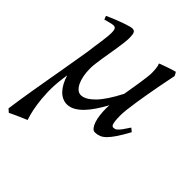

<svg xmlns="http://www.w3.org/2000/svg" viewBox="-201 -564 915 915"><g transform="rotate(45 256.5 -106.5)"><path d="M375 20Q364.7 20 356.7 10Q348.6 0 343 -16.4Q337.4 -32.7 334.7 -54.2Q332 -75.7 332 -99.1Q332 -104 332.3 -109.4Q332.5 -114.7 333 -120.6Q315.9 -89.4 298.3 -63.5Q280.8 -37.6 262.5 -19Q244.1 -0.5 225.1 9.8Q206.1 20 186 20Q169.9 20 155.3 12.9Q140.6 5.9 128.4 -7.1Q116.2 -20 106.4 -38.3Q96.7 -56.6 89.8 -79.1Q88.9 -72.3 87.9 -65.4Q86.9 -58.6 85.9 -50.8Q79.1 -0.5 80.6 43.2Q82 86.9 87.2 120.6Q92.3 154.3 98.4 176.5Q104.5 198.7 106.9 205.1Q99.6 208 87.4 213.1Q75.2 218.3 62 224.1Q48.8 230 37.1 235.6Q25.4 241.2 19.5 244.1L3.4 230Q6.8 202.1 12.5 166.5Q18.1 130.9 24.7 90.8Q31.2 50.8 38.8 8.3Q46.4 -34.2 53.5 -75.9Q60.5 -117.7 67.1 -156.5Q73.7 -195.3 79.1 -228Q81.1 -247.1 84.2 -266.8Q87.4 -286.6 89.8 -305.2Q92.3 -323.7 94.2 -340.8Q96.2 -357.9 96.2 -371.1Q96.2 -382.3 94.7 -388.9Q93.3 -395.5 90.6 -398.7Q87.9 -401.9 84.5 -402.8Q81.1 -403.8 77.1 -403.8Q72.8 -403.8 64.2 -401.9Q55.7 -399.9 47.4 -397.7Q39.1 -395.5 26.9 -392.1L20 -410.2Q40.5 -419.4 61.3 -428Q82 -436.5 100.1 -442.9Q118.2 -449.2 131.6 -453.1Q145 -457 150.9 -457Q164.6 -457 169.2 -447.8Q173.8 -438.5 173.8 -416Q173.8 -401.9 171.6 -382.3Q169.4 -362.8 166 -341.1Q162.6 -319.3 158.7 -296.4Q154.8 -273.4 151.4 -252Q147.9 -230.5 145.8 -211.9Q143.6 -193.4 143.6 -180.2Q143.6 -153.3 147.9 -130.9Q152.3 -108.4 160.2 -92.3Q168 -76.2 178.7 -67.1Q189.5 -58.1 202.1 -58.1Q231.9 -58.1 267.8 -94.2Q303.7 -130.4 344.2 -209Q348.1 -233.4 352.3 -257.6Q356.4 -281.7 359.6 -303.5Q362.8 -325.2 365 -342.8Q367.2 -360.4 367.2 -371.1Q367.2 -386.7 365.5 -402.8Q363.8 -418.9 358.9 -428.2Q367.7 -431.6 378.2 -435.5Q388.7 -439.5 399.9 -443.4Q411.1 -447.3 422.4 -450.9Q433.6 -454.6 443.8 -457Q447.8 -451.7 450.2 -447Q452.6 -442.4 454.1 -438Q451.2 -423.8 446.3 -399.4Q441.4 -375 435.8 -345.5Q430.2 -315.9 424.6 -283.7Q418.9 -251.5 414.3 -221.2Q409.7 -190.9 406.7 -165.5Q403.8 -140.1 403.8 -124Q403.8 -102.1 405.3 -88.9Q406.7 -75.7 409.2 -68.8Q411.6 -62 414.8 -60.1Q418 -58.1 421.9 -58.1Q426.8 -58.1 431.4 -59.3Q436 -60.5 442.6 -66.4Q449.2 -72.3 458.5 -84.7Q467.8 -97.2 481.9 -119.1L499 -105Q478.5 -67.4 462.4 -43.2Q446.3 -19 432.1 -4.9Q418 9.3 404.1 14.6Q390.1 20 375 20Z"/></g></svg>

Font: Akkhara
Style: Italic
Weight: 400
Italic angle: -7°
Designer: J. Victor Gaultney
Version: Version 1.00 June 13, 2006, initial release